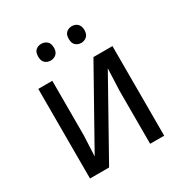

<svg xmlns="http://www.w3.org/2000/svg" viewBox="-169 -863 952 995"><g transform="rotate(-30 307.0 -365.5)"><path d="M168.9 -536.1V-210L163.1 -86.9L415 -536.1H528.8V0H444.8V-315.9L450.2 -448.2L199.2 0H85V-536.1ZM168 -681.2Q168 -707.5 181.6 -719.2Q195.3 -731 214.8 -731Q233.9 -731 248 -719Q262.2 -707 262.2 -681.2Q262.2 -655.3 248 -643.1Q233.9 -630.9 214.8 -630.9Q195.3 -630.9 181.6 -643.1Q168 -655.3 168 -681.2ZM351.1 -681.2Q351.1 -707.5 364.7 -719.2Q378.4 -731 397.9 -731Q407.2 -731 415.8 -728Q424.3 -725.1 430.7 -719Q437 -712.9 440.9 -703.6Q444.8 -694.3 444.8 -681.2Q444.8 -655.3 430.7 -643.1Q416.5 -630.9 397.9 -630.9Q378.4 -630.9 364.7 -643.1Q351.1 -655.3 351.1 -681.2Z"/></g></svg>

Font: WenQuanYi Micro Hei
Style: Regular
Weight: 400
Foundry: Ascender Corporation
Version: Version 0.2.0-beta